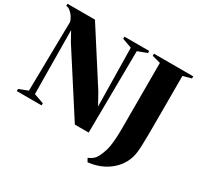

<svg xmlns="http://www.w3.org/2000/svg" viewBox="-188 -981 1471 1413"><g transform="rotate(30 547.5 -275.0)"><path d="M0 0V-18L75.5 -47.5L85 -637.5Q78.5 -659.5 64.8 -679.5Q51 -699.5 34 -712.2Q17 -725 1.5 -725V-743H235L519.5 -299.5L574.5 -201L566.5 -696L485.5 -725V-743H696V-725L617.5 -696L610.5 0H493L165.5 -509L121.5 -588.5L126.5 -47.5L210.5 -18V0ZM696.5 165Q721.5 154 737 141Q752.5 128 763.8 106.5Q775 85 787 49.5Q794 29.5 798.5 1Q803 -27.5 805.5 -67Q808 -106.5 808 -159V-706L736.5 -725V-743H1070V-725L999.5 -706V-275Q999.5 -180.5 997.2 -115Q995 -49.5 985 -14.5Q969 41.5 931 85.8Q893 130 837.5 158Q782 186 712.5 193.5Z"/></g></svg>

Font: Merriweather 144pt Black
Style: Regular
Weight: 900
Version: Version 2.100